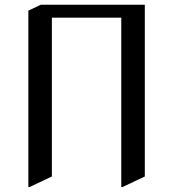

<svg xmlns="http://www.w3.org/2000/svg" viewBox="-20 -757 719 797"><path d="M102.5 19.5H97.7V-712.9L149.4 -737.3H581.1V-24.4L488.3 19.5H483.4V-683.6H195.3V-24.4Z"/></svg>

Font: Nova Slim
Style: Book
Weight: 400
Version: Version 2.000